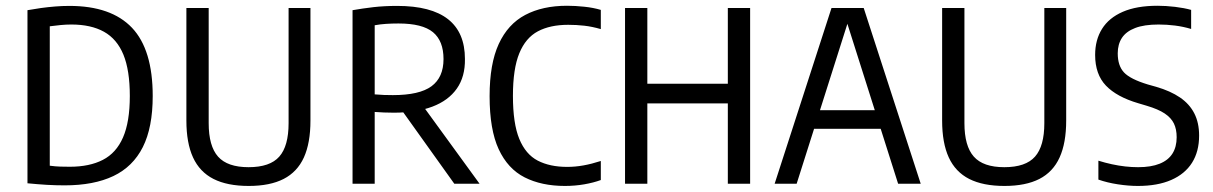

<svg xmlns="http://www.w3.org/2000/svg" viewBox="-20 -622 4108 650"><path d="M199 5.5Q169.5 5.5 139.2 3.8Q109 2 73 -1.5V-587.5Q95 -591.5 118.5 -594.8Q142 -598 166.2 -600Q190.5 -602 215 -602Q356.5 -602 426.8 -528Q497 -454 497 -297Q497 -190.5 463.5 -124Q430 -57.5 363.8 -26Q297.5 5.5 199 5.5ZM216.5 -57.5Q283 -57.5 328.2 -80.8Q373.5 -104 396.5 -156.8Q419.5 -209.5 419.5 -297Q419.5 -384 397.8 -437Q376 -490 332 -514.5Q288 -539 221.5 -539Q203.5 -539 185.2 -537.2Q167 -535.5 148.5 -533V-61Q167.5 -58.5 183.5 -58Q199.5 -57.5 216.5 -57.5Z M822 7.5Q749.5 7.5 702.8 -16.2Q656 -40 633.5 -89Q611 -138 611 -214V-595H686.5V-205Q686.5 -127.5 718.2 -91.8Q750 -56 821.5 -56Q894 -56 925.5 -91.8Q957 -127.5 957 -205V-595H1031V-214Q1031 -138 1008.8 -89Q986.5 -40 940.2 -16.2Q894 7.5 822 7.5Z M1173.5 0V-587.5Q1207.5 -593.5 1244.2 -597.8Q1281 -602 1324.5 -602Q1439.5 -602 1496.8 -557Q1554 -512 1554 -422.5Q1555 -362.5 1526.5 -322Q1498 -281.5 1443.8 -261Q1389.5 -240.5 1313.5 -240.5Q1297.5 -240.5 1279.8 -241.2Q1262 -242 1248.5 -243V0ZM1518 0 1320 -277H1402L1603.5 0ZM1310 -300Q1400 -300 1440.8 -330Q1481.5 -360 1481.5 -422Q1481.5 -483.5 1445.8 -513Q1410 -542.5 1329 -542.5Q1306 -542.5 1287 -541.2Q1268 -540 1248.5 -536.5V-302.5Q1266.5 -301 1280 -300.5Q1293.5 -300 1310 -300Z M1892.5 7.5Q1813.5 7.5 1756.2 -21.5Q1699 -50.5 1668.2 -117Q1637.5 -183.5 1637.5 -296.5Q1637.5 -406 1668.5 -473.2Q1699.5 -540.5 1758.2 -571.5Q1817 -602.5 1899.5 -602.5Q1928 -602.5 1958.5 -599.2Q1989 -596 2014 -588.5V-523.5Q1984.5 -532 1958 -535Q1931.5 -538 1903.5 -538Q1842.5 -538 1801 -516Q1759.5 -494 1738 -441.5Q1716.5 -389 1716.5 -297.5Q1716.5 -204 1738 -151.8Q1759.5 -99.5 1800.5 -78.2Q1841.5 -57 1900 -57Q1927.5 -57 1955.2 -62Q1983 -67 2014 -77V-12.5Q1989.5 -3.5 1958 2Q1926.5 7.5 1892.5 7.5Z M2096 0V-595H2171.5V-338.5H2444V-595H2519.5V0H2444V-272H2171.5V0Z M2602.5 0 2795 -595H2904L3097 0H3020.5L2843 -559.5H2854.5L2677 0ZM2701 -186 2716.5 -249H2981.5L2997.5 -186Z M3380.5 7.5Q3308 7.5 3261.2 -16.2Q3214.5 -40 3192 -89Q3169.5 -138 3169.5 -214V-595H3245V-205Q3245 -127.5 3276.8 -91.8Q3308.5 -56 3380 -56Q3452.5 -56 3484 -91.8Q3515.5 -127.5 3515.5 -205V-595H3589.5V-214Q3589.5 -138 3567.2 -89Q3545 -40 3498.8 -16.2Q3452.5 7.5 3380.5 7.5Z M3832 7.5Q3800.5 7.5 3764.5 2Q3728.5 -3.5 3698.5 -14V-78Q3721 -71 3744 -66Q3767 -61 3789.2 -58.5Q3811.5 -56 3833 -56Q3877 -56 3906 -67.8Q3935 -79.5 3949.2 -102Q3963.5 -124.5 3963.5 -157.5Q3963.5 -184.5 3954.2 -203.8Q3945 -223 3923 -237.8Q3901 -252.5 3862 -264L3833.5 -272.5Q3760.5 -294 3724 -332.2Q3687.5 -370.5 3687.5 -436Q3687.5 -487 3710.8 -524.2Q3734 -561.5 3781 -582Q3828 -602.5 3898.5 -602.5Q3927 -602.5 3958.2 -598.8Q3989.5 -595 4012.5 -588.5V-524Q3985.5 -532 3957.8 -535.5Q3930 -539 3902.5 -539Q3853.5 -539 3823 -527.2Q3792.5 -515.5 3778.2 -493.8Q3764 -472 3764 -441.5Q3764 -399.5 3785.2 -376.8Q3806.5 -354 3866 -336L3894.5 -328Q3942.5 -314 3974.8 -292Q4007 -270 4023.2 -238.2Q4039.5 -206.5 4039.5 -163Q4039.5 -109 4015.5 -71Q3991.5 -33 3945.2 -12.8Q3899 7.5 3832 7.5Z"/></svg>

Font: Encode Sans SC Condensed
Style: Regular
Weight: 400
Width: 3
Designer: Multiple Designers
Foundry: Impallari Type
Version: Version 3.002